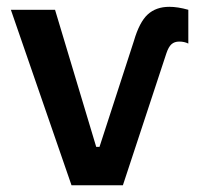

<svg xmlns="http://www.w3.org/2000/svg" viewBox="-20 -549 591 569"><path d="M473.1 -391.1 344.2 0H191.9L12.2 -520H143.1L265.1 -113.8H274.9L377 -428.2Q393.1 -483.4 417.7 -506.1Q442.4 -528.8 481.9 -528.8Q506.8 -528.8 538.1 -520V-419.9Q526.4 -425.8 511.2 -425.8Q497.1 -425.8 488.3 -418Q479.5 -410.2 473.1 -391.1Z"/></svg>

Font: Fixel Text SemiBold
Style: Regular
Weight: 600
Width: 4
Designer: AlfaBravo + MacPaw
Foundry: Kyrylo Tkachov, Marchela Mozhyna, Serhii Makarenko, Maria Weinstein, Zakhar Kryvoshyya
Version: Version 1.211